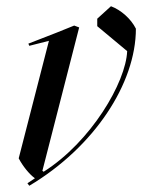

<svg xmlns="http://www.w3.org/2000/svg" viewBox="-20 -568 456 616"><path d="M74 28C282 -96 416 -300 416 -476C400 -508 368 -536 336 -548L292 -508V-484L388 -404C384 -304 272 -113 120 -17L116 -20L234 -480L218 -486L161 -463L71 -428L74 -421L137 -437L40 -60C53 -35 74 -9 92 4L68 20Z"/></svg>

Font: Mazius Display Extra italic
Style: Regular
Weight: 400
Italic angle: -17°
Designer: Alberto Casagrande & Collletttivo
Foundry: Collletttivo
Version: Version 2.000;Glyphs 3.2 (3217)